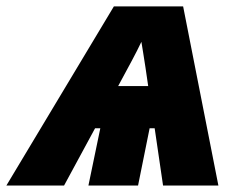

<svg xmlns="http://www.w3.org/2000/svg" viewBox="-91 -573 736 593"><path d="M-71.3 0 260.7 -553.2H474.6L583.5 0H412.6L386.7 -176.8H371.1L335.4 0H182.1L218.8 -176.8H202.6L106.9 0ZM273.9 -307.1H366.7Q362.3 -337.9 358.4 -364Q354.5 -390.1 351.1 -410.6Q347.7 -431.2 345.7 -443.8Q338.9 -429.2 331.3 -414.6Q323.7 -399.9 315.2 -383.8Q306.6 -367.7 296.4 -348.9Q286.1 -330.1 273.9 -307.1Z"/></svg>

Font: Open Sans SemiCondensed ExtraBold
Style: Italic
Weight: 800
Width: 4
Italic angle: -12°
Designer: Monotype Design Team
Foundry: Monotype Imaging Inc.
Version: Version 3.003